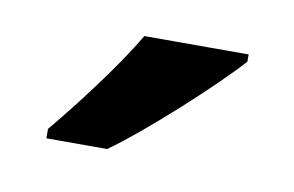

<svg xmlns="http://www.w3.org/2000/svg" viewBox="-35 -817 400 261"><g transform="rotate(10 165.5 -686.0)"><path d="M291 -756V-766H147C121 -721 71 -656 40 -619V-606H124C173 -641 258 -719 291 -756Z"/></g></svg>

Font: Noto Sans Bengali SemiBold
Style: Regular
Weight: 600
Designer: Jelle Bosma - Monotype Design Team
Foundry: Monotype Imaging Inc.
Version: Version 2.003